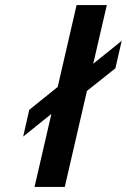

<svg xmlns="http://www.w3.org/2000/svg" viewBox="-20 -742 503 762"><path d="M438 -471 463 -580 350 -489 404 -722H284L209 -397L96 -306L72 -200L184 -290L117 0H237L325 -381Z"/></svg>

Font: Perun SemiBold Italic
Style: Regular
Weight: 400
Italic angle: -12°
Foundry: Copyright (c) Stefan Peev, Context Ltd, 2016
Version: Version 1.026